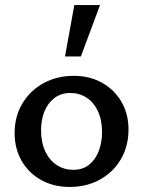

<svg xmlns="http://www.w3.org/2000/svg" viewBox="-20 -731 569 762"><path d="M256 11Q193 11 143.5 -16.5Q94 -44 66 -92.5Q38 -141 38 -203Q38 -269 69 -320.5Q100 -372 153 -401Q206 -430 273 -430Q336 -430 385 -402.5Q434 -375 462 -327Q490 -279 490 -217Q490 -151 460 -99.5Q430 -48 377 -18.5Q324 11 256 11ZM270 -57Q309 -57 334.5 -78Q360 -99 372.5 -133Q385 -167 385 -206Q385 -255 368.5 -290Q352 -325 323.5 -343.5Q295 -362 259 -362Q222 -362 195.5 -341.5Q169 -321 156 -288Q143 -255 143 -214Q143 -165 160 -129.5Q177 -94 206 -75.5Q235 -57 270 -57ZM238 -507 275 -711H377L301 -507Z"/></svg>

Font: Ysabeau Office SemiBold
Style: Regular
Weight: 600
Designer: Christian Thalmann (Catharsis Fonts)
Version: Version 2.001;gftools[0.9.30]; featfreeze: tnum,lnum,ss02